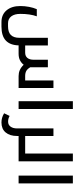

<svg xmlns="http://www.w3.org/2000/svg" viewBox="804 -1604 1040 2689"><g transform="rotate(90 1324.5 -260.0)"><path d="M1047 0Q1002 0 964 -16Q926 -32 887 -71Q862 -38 824 -19Q786 0 734 0H616Q613 118 548.5 179Q484 240 352 240H290Q185 240 125 168.5Q65 97 65 -24Q65 -85 76.5 -146Q88 -207 109 -255H209Q175 -161 175 -24Q175 57 209.5 102.5Q244 148 306 148H348Q432 148 471 108Q510 68 510 -11V-410H617V-92H717Q766 -92 791.5 -123Q817 -154 817 -208V-410H923V-189Q923 -183 923 -176.5Q923 -170 922 -164Q946 -123 974.5 -107.5Q1003 -92 1046 -92H1107V-488H1213V0Z M1398 -760H1507V0H1398Z M1885 0V21Q1885 123 1835.5 181.5Q1786 240 1696 240Q1663 240 1632 231.5Q1601 223 1567 203L1604 126Q1629 139 1646.5 143Q1664 147 1685 147Q1729 147 1754 112.5Q1779 78 1779 22V-488H1885V-92H2011Q2016 -92 2016 -88V-5Q2016 0 2011 0Z M2001 0Q1996 0 1996 -5V-88Q1996 -92 2001 -92H2131V-760H2240V0Z M2440 -760H2549V0H2440Z"/></g></svg>

Font: Noto Kufi Arabic Medium
Style: Regular
Weight: 500
Designer: Monotype Design Team, David Williams, Khaled Hosny
Foundry: Google LLC
Version: Version 2.109; ttfautohint (v1.8.4.7-5d5b)